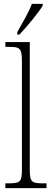

<svg xmlns="http://www.w3.org/2000/svg" viewBox="-20 -979 270 999"><path d="M70 -812V-799H81C122 -842 181 -914 202 -949V-959H146C129 -914 99 -864 70 -812ZM8 0H222V-25H210C144 -25 135 -30 135 -98V-760H8V-735H27C82 -735 94 -730 94 -660V-98C94 -30 85 -25 19 -25H8Z"/></svg>

Font: Noto Serif Devanagari Condensed ExtraLight
Style: Regular
Weight: 200
Width: 3
Designer: Universal Thirst, Indian Type Foundry and the Monotype Design Team
Foundry: Monotype Imaging Inc.
Version: Version 2.004